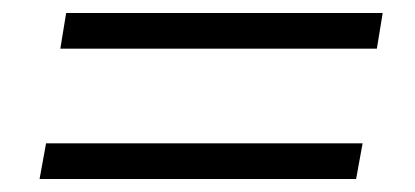

<svg xmlns="http://www.w3.org/2000/svg" viewBox="-20 -433 640 296"><path d="M73 -358 82 -413H570L561 -358ZM41 -157 51 -212H539L529 -157Z"/></svg>

Font: Nunito Sans 7pt Light
Style: Italic
Weight: 300
Italic angle: -9°
Designer: Vernon Adams
Foundry: Vernon Adams
Version: Version 3.101;gftools[0.9.27]